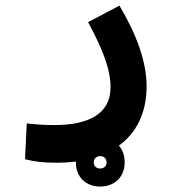

<svg xmlns="http://www.w3.org/2000/svg" viewBox="-20 -351 626 697"><path d="M186.5 239.7C210.4 239.7 233.4 238.3 255.4 235.4C255.4 236.3 255.4 237.3 255.4 238.3C255.4 292 292 326.2 343.8 326.2C394 326.2 432.6 293.5 432.6 238.3C432.6 212.9 424.8 192.4 411.6 177.7C474.6 131.8 512.2 60.1 512.2 -38.1C512.2 -126 476.1 -225.6 413.6 -330.6L299.8 -270.5C353 -171.4 381.3 -100.1 381.3 -34.2C381.3 62.5 301.8 103 176.8 103C132.8 103 114.3 100.6 77.1 97.2L70.8 227.1C106.9 235.8 134.3 239.7 186.5 239.7ZM343.8 260.7C331.1 260.7 320.3 253.4 320.3 238.3C320.3 224.6 330.1 215.8 344.2 215.8C357.4 215.8 366.7 224.1 366.7 238.3C366.7 252.4 357.4 260.7 343.8 260.7Z"/></svg>

Font: Cascadia Mono NF
Style: Bold
Weight: 700
Monospace: yes
Designer: Aaron Bell
Foundry: Saja Typeworks
Version: Version 2404.023